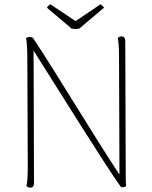

<svg xmlns="http://www.w3.org/2000/svg" viewBox="-20 -864 707 892"><path d="M348 -731 463 -828C460 -834 453 -841 447 -844L331 -766L214 -844C208 -841 201 -834 198 -828L313 -731C325 -729 336 -729 348 -731ZM121 8C132 8 138 0 138 -14L136 -629C243 -460 473 -90 542 5C548 7 561 6 566 0C564 -16 564 -47 564 -87L562 -673C562 -687 556 -695 545 -695C536 -695 531 -691 527 -687C531 -671 533 -640 533 -600L535 -53C423 -221 228 -547 133 -688C130 -691 113 -696 101 -687C105 -671 107 -630 107 -590L109 -87C109 -47 107 -16 103 0C107 4 112 8 121 8Z"/></svg>

Font: Arima Koshi Thin
Style: Regular
Weight: 250
Designer: Joana Correia and Natanael Gama
Foundry: NDISCOVER
Version: Version 1.019;PS 001.019;hotconv 1.0.88;makeotf.lib2.5.64775